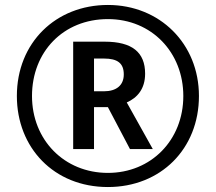

<svg xmlns="http://www.w3.org/2000/svg" viewBox="-20 -744 870 774"><path d="M415 10C628 10 782 -144 782 -357C782 -568 624 -724 415 -724C205 -724 48 -572 48 -357C48 -149 197 10 415 10ZM415 -47C239 -47 109 -180 109 -357C109 -535 235 -667 415 -667C592 -667 719 -532 719 -357C719 -179 589 -47 415 -47ZM275 -143H359V-312H415L504 -143H596L491 -331C534 -350 565 -386 565 -447C565 -533 513 -576 402 -576H275ZM399 -376H359V-508H399C454 -508 479 -489 479 -444C479 -400 449 -376 399 -376Z"/></svg>

Font: Noto Sans Thai Looped SemiCondensed Medium
Style: Regular
Weight: 500
Width: 4
Designer: Sasikarn Vongin, Ben Mitchell
Foundry: The Fontpad Ltd
Version: Version 1.001